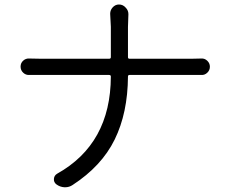

<svg xmlns="http://www.w3.org/2000/svg" viewBox="-20 -791 1000 833"><path d="M535.2 -543Q535.2 -536.1 542 -536.1H808.6Q828.1 -536.1 853.5 -537.1Q868.2 -538.1 879.4 -527.3Q890.6 -516.6 890.6 -501.5Q890.6 -486.3 879.4 -475.6Q868.2 -464.8 853.5 -465.8Q828.1 -465.8 807.6 -465.8H542Q535.2 -465.8 535.2 -459Q534.2 -300.8 477.5 -185.5Q420.9 -70.3 294.9 11.7Q280.3 21.5 262.7 21.5Q260.7 21.5 259.8 21.5Q240.2 20.5 224.6 8.8Q212.9 0 213.9 -14.6Q214.8 -29.3 227.5 -37.1Q460 -167 460.9 -459Q460.9 -465.8 453.1 -465.8H162.1Q134.8 -465.8 107.4 -465.8Q91.8 -464.8 80.6 -475.6Q69.3 -486.3 69.3 -502Q69.3 -517.6 80.6 -527.8Q91.8 -538.1 107.4 -537.1Q134.8 -536.1 160.2 -536.1H453.1Q460.9 -536.1 460.9 -543V-674.8L458 -731.4Q458 -746.1 467.8 -757.8Q479.5 -771.5 496.1 -771.5Q513.7 -771.5 525.4 -757.8Q537.1 -746.1 537.1 -729.5L535.2 -673.8Z"/></svg>

Font: Gen Jyuu Gothic P Normal
Style: Regular
Weight: 300
Designer: [Source Han Sans]
Ryoko NISHIZUKA  (kana & ideographs); Paul D. Hunt (Latin, Greek & Cyrillic); Wenlong ZHANG  (bopomofo
Version: Version 1.002.20150607